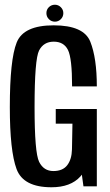

<svg xmlns="http://www.w3.org/2000/svg" viewBox="-20 -787 464 811"><path d="M197.5 4Q78.5 4 50 -72.8Q21.5 -149.5 21.5 -334.5Q21.5 -535 50.5 -607.5Q79.5 -680 206.5 -680Q334 -680 361.5 -610.8Q389 -541.5 389 -422H284.5Q284.5 -541.5 267 -576.2Q249.5 -611 207 -611Q164.5 -611 145.2 -574Q126 -537 126 -334.5Q126 -142.5 145.2 -103.5Q164.5 -64.5 205.5 -64.5Q245 -64.5 264 -89.2Q283 -114 284 -156L286 -264.5H215.5V-326.5H389L361 -171Q361 -87.5 319.8 -41.8Q278.5 4 197.5 4ZM318.5 -101.5 338.5 -326.5H389V0H332.5ZM176 -731.5Q176 -746.5 186.5 -756.8Q197 -767 212 -767Q226.5 -767 237 -756.5Q247.5 -746 247.5 -731.5Q247.5 -716.5 237 -706Q226.5 -695.5 212 -695.5Q197 -695.5 186.5 -706Q176 -716.5 176 -731.5Z"/></svg>

Font: Anybody Narrow Medium
Style: Regular
Weight: 500
Width: 3
Designer: Tyler Finck
Foundry: Etcetera Type Company
Version: Version 1.000; ttfautohint (v1.8)